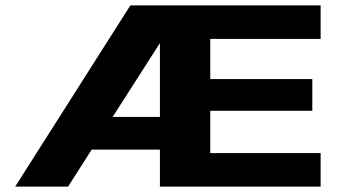

<svg xmlns="http://www.w3.org/2000/svg" viewBox="-20 -695 1272 715"><path d="M36.5 0 465.5 -675H1174V-550H763V-400.5H1143V-282.5H763V-125H1174V0H575.5V-138H321.5L233.5 0ZM399.5 -259.5H575.5V-534.5Z"/></svg>

Font: Anybody ExtraExpanded Regular
Style: Bold
Weight: 700
Width: 8
Designer: Tyler Finck
Foundry: Etcetera Type Company
Version: Version 1.010; ttfautohint (v1.8.3) -l 8 -r 50 -G 200 -x 14 